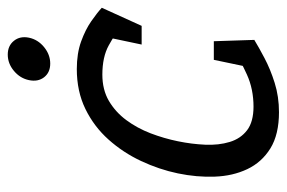

<svg xmlns="http://www.w3.org/2000/svg" viewBox="-141 -583 732 490"><g transform="rotate(-90 225.0 -338.0)"><path d="M184.2 8Q126.7 8 91.2 -14Q55.8 -36 38.3 -73Q20.8 -110 19.2 -156Q17.5 -202 27.5 -250Q37.5 -298 59.1 -344Q80.7 -390 113.8 -427Q146.8 -464 191.8 -486Q236.7 -508 294.2 -508L280 -442.8Q241 -442.8 212.5 -426.1Q184 -409.3 163.5 -381.7Q143 -354 129.8 -319.7Q116.7 -285.3 109.5 -250Q102.2 -214.7 100.7 -180.2Q99.2 -145.8 107.7 -117.8Q116.2 -89.7 137.8 -73.3Q159.3 -57 198.3 -57ZM183.2 8 197.3 -57Q242.8 -57 279.8 -73.9Q316.8 -90.8 340.3 -105.8L368.2 -55Q350.2 -44 321.8 -29Q293.5 -14 258.5 -3Q223.5 8 183.2 8ZM401.3 -395Q384 -410 354.3 -426.4Q324.7 -442.8 279.2 -442.8L293.3 -508Q333.7 -508 364.1 -497Q394.5 -486 415.8 -471.1Q437.2 -456.2 450.2 -444.2ZM317.3 -158.3H364.8L368.2 -55H295.7ZM356.3 -342.5 377.7 -444 450.2 -444.2 404 -342.5ZM307.8 -575.8Q285 -575.8 272.8 -591.5Q260.7 -607.2 265.5 -630Q270.2 -652.7 289 -668.4Q307.8 -684.2 330.7 -684.2Q353.3 -684.2 365.9 -668.4Q378.5 -652.7 373.8 -630Q369 -607.2 349.8 -591.5Q330.5 -575.8 307.8 -575.8Z"/></g></svg>

Font: Epunda Slab Light
Style: Italic
Weight: 300
Italic angle: -12°
Designer: Simon Atzbach
Foundry: typofactur
Version: Version 1.102